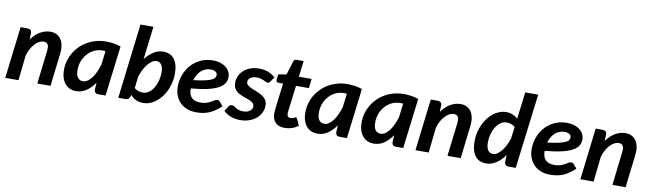

<svg xmlns="http://www.w3.org/2000/svg" viewBox="-40 -1234 6000 1773"><g transform="rotate(10 2960.0 -347.5)"><path d="M24.4 0 82.5 -485.4H145.5Q165.5 -485.4 176.5 -475.8Q187.5 -466.3 186.5 -445.3L184.1 -387.2Q222.2 -440.4 268.1 -466.3Q314 -492.2 362.8 -492.2Q394 -492.2 419.2 -480Q444.3 -467.8 460.7 -444.3Q477.1 -420.9 483.6 -386.7Q490.2 -352.5 484.9 -308.6L448.7 0H324.7L361.3 -308.6Q366.7 -353.5 355.7 -372.3Q344.7 -391.1 315.4 -391.1Q295.4 -391.1 274.4 -379.9Q253.4 -368.7 234.1 -348.1Q214.8 -327.6 199 -298.6Q183.1 -269.5 173.8 -233.9L148.4 0Z M964.8 0H898.9Q875 0 866.2 -12Q857.4 -23.9 858.4 -41L862.3 -102.5Q828.1 -51.8 784.4 -22.2Q740.7 7.3 688 7.3Q658.2 7.3 632.1 -3.4Q606 -14.2 586.7 -36.1Q567.4 -58.1 556.4 -91.1Q545.4 -124 545.4 -168.5Q545.4 -211.9 556.9 -252.7Q568.4 -293.5 589.8 -329.6Q611.3 -365.7 641.6 -395.5Q671.9 -425.3 709.5 -446.8Q747.1 -468.3 790.8 -480.2Q834.5 -492.2 882.8 -492.2Q918 -492.2 953.1 -487.3Q988.3 -482.4 1022.5 -470.2ZM735.8 -93.8Q757.8 -93.8 778.6 -107.9Q799.3 -122.1 817.6 -146.7Q835.9 -171.4 851.3 -204.3Q866.7 -237.3 877.4 -274.9L893.1 -403.8Q886.2 -404.3 879.4 -404.5Q872.6 -404.8 866.2 -404.8Q824.2 -404.8 788.1 -387.5Q752 -370.1 725.6 -340.8Q699.2 -311.5 684.1 -272.7Q668.9 -233.9 668.9 -190.4Q668.9 -139.2 686.8 -116.5Q704.6 -93.8 735.8 -93.8Z M1084 0 1168.5 -701.7H1290L1252 -391.6Q1287.1 -438 1329.8 -465.1Q1372.6 -492.2 1420.9 -492.2Q1452.6 -492.2 1478.3 -481.2Q1503.9 -470.2 1522.2 -447.8Q1540.5 -425.3 1550.5 -390.9Q1560.5 -356.4 1560.5 -309.6Q1560.5 -247.6 1541.3 -190.2Q1522 -132.8 1488.8 -88.9Q1455.6 -44.9 1411.4 -18.8Q1367.2 7.3 1317.4 7.3Q1278.8 7.3 1248.8 -7.3Q1218.8 -22 1198.2 -46.9L1194.3 -33.7Q1189 -16.6 1180.2 -8.3Q1171.4 0 1150.9 0ZM1373 -395.5Q1353.5 -395.5 1333.3 -382.3Q1313 -369.1 1294.2 -346.4Q1275.4 -323.7 1259.3 -293Q1243.2 -262.2 1231.9 -227.1L1218.3 -115.2Q1234.9 -99.6 1255.9 -93Q1276.9 -86.4 1297.4 -86.4Q1328.6 -86.4 1354.5 -105Q1380.4 -123.5 1398.7 -153.6Q1417 -183.6 1427 -221.2Q1437 -258.8 1437 -297.4Q1437 -347.7 1420.2 -371.6Q1403.3 -395.5 1373 -395.5Z M2053.7 -368.2Q2053.7 -335.9 2039.3 -309.3Q2024.9 -282.7 1988.3 -261.5Q1951.7 -240.2 1888.4 -225.1Q1825.2 -210 1728 -201.2Q1728 -143.6 1755.1 -116Q1782.2 -88.4 1837.9 -88.4Q1873 -88.4 1895.8 -96.2Q1918.5 -104 1934.6 -113.5Q1950.7 -123 1963.1 -130.9Q1975.6 -138.7 1990.7 -138.7Q2003.9 -138.7 2013.2 -127.9L2045.4 -89.8Q2018.1 -64.5 1992.2 -46.1Q1966.3 -27.8 1938.7 -15.9Q1911.1 -3.9 1880.6 1.7Q1850.1 7.3 1814.5 7.3Q1767.6 7.3 1729.2 -7.3Q1690.9 -22 1663.8 -49.1Q1636.7 -76.2 1621.8 -114Q1606.9 -151.9 1606.9 -198.7Q1606.9 -255.9 1626.7 -308.8Q1646.5 -361.8 1682.9 -402.3Q1719.2 -442.9 1770.8 -467.3Q1822.3 -491.7 1886.2 -491.7Q1928.2 -491.7 1959.7 -480.7Q1991.2 -469.7 2012 -451.9Q2032.7 -434.1 2043.2 -412.1Q2053.7 -390.1 2053.7 -368.2ZM1880.4 -405.8Q1854 -405.8 1831.3 -396.7Q1808.6 -387.7 1790.5 -371.3Q1772.5 -355 1759.3 -331.8Q1746.1 -308.6 1738.3 -280.8Q1803.7 -288.6 1843.8 -297.6Q1883.8 -306.6 1905.8 -317.1Q1927.7 -327.6 1935.1 -339.6Q1942.4 -351.6 1942.4 -365.2Q1942.4 -372.6 1939 -379.6Q1935.5 -386.7 1928 -392.6Q1920.4 -398.4 1908.7 -402.1Q1897 -405.8 1880.4 -405.8Z M2440.9 -391.6Q2435.5 -383.8 2430.4 -380.4Q2425.3 -377 2417 -377Q2408.2 -377 2399.2 -381.6Q2390.1 -386.2 2378.2 -392.1Q2366.2 -397.9 2350.6 -402.6Q2335 -407.2 2313.5 -407.2Q2273.9 -407.2 2252.7 -391.4Q2231.4 -375.5 2231.4 -352.1Q2231.4 -333 2246.6 -320.6Q2261.7 -308.1 2284.4 -298.1Q2307.1 -288.1 2333.5 -278.3Q2359.9 -268.6 2382.6 -254.4Q2405.3 -240.2 2420.4 -219.2Q2435.5 -198.2 2435.5 -166Q2435.5 -130.9 2420.9 -99.4Q2406.2 -67.9 2378.9 -44.2Q2351.6 -20.5 2312.7 -6.6Q2273.9 7.3 2225.6 7.3Q2201.2 7.3 2178.2 2.9Q2155.3 -1.5 2135.3 -9.5Q2115.2 -17.6 2098.6 -28.3Q2082 -39.1 2070.3 -51.8L2100.1 -98.1Q2105.5 -106.4 2113 -110.6Q2120.6 -114.7 2131.8 -114.7Q2142.1 -114.7 2150.9 -108.9Q2159.7 -103 2171.1 -95.7Q2182.6 -88.4 2199 -82.5Q2215.3 -76.7 2241.2 -76.7Q2261.7 -76.7 2277.3 -81.5Q2293 -86.4 2304 -95Q2314.9 -103.5 2320.6 -114.5Q2326.2 -125.5 2326.2 -137.7Q2326.2 -153.3 2317.4 -164.1Q2308.6 -174.8 2294.4 -182.6Q2280.3 -190.4 2262 -196.5Q2243.7 -202.6 2224.4 -209.5Q2205.1 -216.3 2186.8 -225.3Q2168.5 -234.4 2154.3 -247.3Q2140.1 -260.3 2131.3 -278.8Q2122.6 -297.4 2122.6 -323.7Q2122.6 -356 2135.5 -386.2Q2148.4 -416.5 2173.6 -439.9Q2198.7 -463.4 2235.6 -477.5Q2272.5 -491.7 2319.8 -491.7Q2369.6 -491.7 2407.7 -476.1Q2445.8 -460.4 2471.7 -435.5Z M2527.3 -106.4Q2527.3 -109.9 2527.6 -115.2Q2527.8 -120.6 2528.6 -129.6Q2529.3 -138.7 2530.5 -151.4Q2531.7 -164.1 2533.7 -182.1L2560.1 -393.6H2514.2Q2505.4 -393.6 2499.8 -400.1Q2494.1 -406.7 2495.6 -419.4L2501.5 -468.8L2577.1 -482.9L2616.7 -610.8Q2623.5 -630.9 2644.5 -630.9H2710.9L2692.4 -481.4H2812L2802.2 -393.6H2681.2L2655.8 -188.5Q2653.3 -169.9 2652.1 -158.7Q2650.9 -147.5 2650.1 -141.1Q2649.4 -134.8 2649.4 -132.1Q2649.4 -129.4 2649.4 -128.4Q2649.4 -111.3 2658.2 -101.6Q2667 -91.8 2683.6 -91.8Q2693.4 -91.8 2700.2 -94Q2707 -96.2 2712.4 -99.1Q2717.8 -102.1 2721.7 -104.2Q2725.6 -106.4 2729.5 -106.4Q2739.3 -106.4 2744.1 -95.2L2771 -35.2Q2743.7 -14.2 2711.2 -3.4Q2678.7 7.3 2645 7.3Q2618.2 7.3 2596.4 0Q2574.7 -7.3 2559.3 -21.7Q2543.9 -36.1 2535.6 -57.4Q2527.3 -78.6 2527.3 -106.4Z M3228 0H3162.1Q3138.2 0 3129.4 -12Q3120.6 -23.9 3121.6 -41L3125.5 -102.5Q3091.3 -51.8 3047.6 -22.2Q3003.9 7.3 2951.2 7.3Q2921.4 7.3 2895.3 -3.4Q2869.1 -14.2 2849.9 -36.1Q2830.6 -58.1 2819.6 -91.1Q2808.6 -124 2808.6 -168.5Q2808.6 -211.9 2820.1 -252.7Q2831.5 -293.5 2853 -329.6Q2874.5 -365.7 2904.8 -395.5Q2935.1 -425.3 2972.7 -446.8Q3010.3 -468.3 3054 -480.2Q3097.7 -492.2 3146 -492.2Q3181.2 -492.2 3216.3 -487.3Q3251.5 -482.4 3285.6 -470.2ZM2999 -93.8Q3021 -93.8 3041.7 -107.9Q3062.5 -122.1 3080.8 -146.7Q3099.1 -171.4 3114.5 -204.3Q3129.9 -237.3 3140.6 -274.9L3156.2 -403.8Q3149.4 -404.3 3142.6 -404.5Q3135.7 -404.8 3129.4 -404.8Q3087.4 -404.8 3051.3 -387.5Q3015.1 -370.1 2988.8 -340.8Q2962.4 -311.5 2947.3 -272.7Q2932.1 -233.9 2932.1 -190.4Q2932.1 -139.2 2950 -116.5Q2967.8 -93.8 2999 -93.8Z M3755.9 0H3689.9Q3666 0 3657.2 -12Q3648.4 -23.9 3649.4 -41L3653.3 -102.5Q3619.1 -51.8 3575.4 -22.2Q3531.7 7.3 3479 7.3Q3449.2 7.3 3423.1 -3.4Q3397 -14.2 3377.7 -36.1Q3358.4 -58.1 3347.4 -91.1Q3336.4 -124 3336.4 -168.5Q3336.4 -211.9 3347.9 -252.7Q3359.4 -293.5 3380.9 -329.6Q3402.3 -365.7 3432.6 -395.5Q3462.9 -425.3 3500.5 -446.8Q3538.1 -468.3 3581.8 -480.2Q3625.5 -492.2 3673.8 -492.2Q3709 -492.2 3744.1 -487.3Q3779.3 -482.4 3813.5 -470.2ZM3526.9 -93.8Q3548.8 -93.8 3569.6 -107.9Q3590.3 -122.1 3608.6 -146.7Q3627 -171.4 3642.3 -204.3Q3657.7 -237.3 3668.5 -274.9L3684.1 -403.8Q3677.2 -404.3 3670.4 -404.5Q3663.6 -404.8 3657.2 -404.8Q3615.2 -404.8 3579.1 -387.5Q3543 -370.1 3516.6 -340.8Q3490.2 -311.5 3475.1 -272.7Q3460 -233.9 3460 -190.4Q3460 -139.2 3477.8 -116.5Q3495.6 -93.8 3526.9 -93.8Z M3870.6 0 3928.7 -485.4H3991.7Q4011.7 -485.4 4022.7 -475.8Q4033.7 -466.3 4032.7 -445.3L4030.3 -387.2Q4068.4 -440.4 4114.3 -466.3Q4160.2 -492.2 4209 -492.2Q4240.2 -492.2 4265.4 -480Q4290.5 -467.8 4306.9 -444.3Q4323.2 -420.9 4329.8 -386.7Q4336.4 -352.5 4331.1 -308.6L4294.9 0H4170.9L4207.5 -308.6Q4212.9 -353.5 4201.9 -372.3Q4190.9 -391.1 4161.6 -391.1Q4141.6 -391.1 4120.6 -379.9Q4099.6 -368.7 4080.3 -348.1Q4061 -327.6 4045.2 -298.6Q4029.3 -269.5 4020 -233.9L3994.6 0Z M4745.1 0Q4721.7 0 4712.9 -12Q4704.1 -23.9 4705.1 -41L4708 -102.5Q4672.4 -51.8 4627.7 -22.2Q4583 7.3 4532.7 7.3Q4501 7.3 4475.3 -3.7Q4449.7 -14.6 4431.6 -37.1Q4413.6 -59.6 4403.6 -94.2Q4393.6 -128.9 4393.6 -175.8Q4393.6 -217.3 4402.3 -256.8Q4411.1 -296.4 4427 -331.5Q4442.9 -366.7 4465.3 -396.2Q4487.8 -425.8 4514.6 -447Q4541.5 -468.3 4572.5 -480.2Q4603.5 -492.2 4636.7 -492.2Q4670.4 -492.2 4697.5 -480.7Q4724.6 -469.2 4745.1 -449.2L4776.4 -701.7H4897.9L4811 0ZM4581.1 -89.8Q4600.6 -89.8 4620.8 -103Q4641.1 -116.2 4659.9 -139.4Q4678.7 -162.6 4694.6 -193.6Q4710.4 -224.6 4721.7 -260.3L4735.4 -369.6Q4718.8 -385.3 4698 -391.8Q4677.2 -398.4 4656.7 -398.4Q4625 -398.4 4599.4 -379.9Q4573.7 -361.3 4555.2 -331.5Q4536.6 -301.8 4526.6 -264.2Q4516.6 -226.6 4516.6 -188Q4516.6 -137.7 4533.7 -113.8Q4550.8 -89.8 4581.1 -89.8Z M5372.1 -368.2Q5372.1 -335.9 5357.7 -309.3Q5343.3 -282.7 5306.6 -261.5Q5270 -240.2 5206.8 -225.1Q5143.6 -210 5046.4 -201.2Q5046.4 -143.6 5073.5 -116Q5100.6 -88.4 5156.2 -88.4Q5191.4 -88.4 5214.1 -96.2Q5236.8 -104 5252.9 -113.5Q5269 -123 5281.5 -130.9Q5293.9 -138.7 5309.1 -138.7Q5322.3 -138.7 5331.5 -127.9L5363.8 -89.8Q5336.4 -64.5 5310.5 -46.1Q5284.7 -27.8 5257.1 -15.9Q5229.5 -3.9 5199 1.7Q5168.5 7.3 5132.8 7.3Q5085.9 7.3 5047.6 -7.3Q5009.3 -22 4982.2 -49.1Q4955.1 -76.2 4940.2 -114Q4925.3 -151.9 4925.3 -198.7Q4925.3 -255.9 4945.1 -308.8Q4964.8 -361.8 5001.2 -402.3Q5037.6 -442.9 5089.1 -467.3Q5140.6 -491.7 5204.6 -491.7Q5246.6 -491.7 5278.1 -480.7Q5309.6 -469.7 5330.3 -451.9Q5351.1 -434.1 5361.6 -412.1Q5372.1 -390.1 5372.1 -368.2ZM5198.7 -405.8Q5172.4 -405.8 5149.7 -396.7Q5127 -387.7 5108.9 -371.3Q5090.8 -355 5077.6 -331.8Q5064.5 -308.6 5056.6 -280.8Q5122.1 -288.6 5162.1 -297.6Q5202.1 -306.6 5224.1 -317.1Q5246.1 -327.6 5253.4 -339.6Q5260.7 -351.6 5260.7 -365.2Q5260.7 -372.6 5257.3 -379.6Q5253.9 -386.7 5246.3 -392.6Q5238.8 -398.4 5227.1 -402.1Q5215.3 -405.8 5198.7 -405.8Z M5417 0 5475.1 -485.4H5538.1Q5558.1 -485.4 5569.1 -475.8Q5580.1 -466.3 5579.1 -445.3L5576.7 -387.2Q5614.7 -440.4 5660.6 -466.3Q5706.5 -492.2 5755.4 -492.2Q5786.6 -492.2 5811.8 -480Q5836.9 -467.8 5853.3 -444.3Q5869.6 -420.9 5876.2 -386.7Q5882.8 -352.5 5877.4 -308.6L5841.3 0H5717.3L5753.9 -308.6Q5759.3 -353.5 5748.3 -372.3Q5737.3 -391.1 5708 -391.1Q5688 -391.1 5667 -379.9Q5646 -368.7 5626.7 -348.1Q5607.4 -327.6 5591.6 -298.6Q5575.7 -269.5 5566.4 -233.9L5541 0Z"/></g></svg>

Font: Carlito
Style: Bold Italic
Weight: 700
Italic angle: -7°
Designer: Lukasz Dziedzic
Foundry: tyPoland Lukasz Dziedzic
Version: Version 1.104